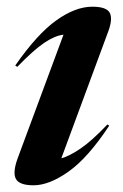

<svg xmlns="http://www.w3.org/2000/svg" viewBox="-20 -541 366 573"><path d="M32.5 -68 169.5 -437.5Q143.5 -434.5 112 -413.2Q80.5 -392 31.5 -341.5L25.5 -345.5Q91 -439.5 148 -480.2Q205 -521 255.5 -521Q298 -521 307.5 -502.8Q317 -484.5 303 -447L163 -68.5Q187 -75 220.5 -97.8Q254 -120.5 300.5 -169.5L306 -166Q243 -70.5 185 -29.2Q127 12 80 12Q38.5 12 27.8 -6.5Q17 -25 32.5 -68Z"/></svg>

Font: Newsreader Display SemiBold
Style: Italic
Weight: 600
Italic angle: -17°
Designer: Hugues Gentile
Foundry: Production Type
Version: Version 1.001